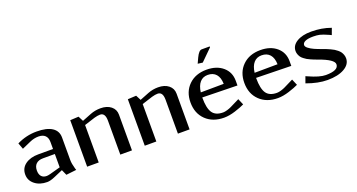

<svg xmlns="http://www.w3.org/2000/svg" viewBox="-43 -1238 3369 1812"><g transform="rotate(-20 1641.5 -331.5)"><path d="M268.1 -475.1Q368.7 -475.1 421.9 -440.4Q475.1 -405.8 475.1 -339.8V-112.8Q475.1 -76.7 490.2 -24.9L496.1 -6.8L393.1 4.9L368.2 -50.8L280.8 -13.2Q232.4 7.8 201.2 7.8Q126 7.8 77.4 -31Q28.8 -69.8 28.8 -129.9Q28.8 -193.8 79.3 -230.5Q129.9 -267.1 210 -267.1H357.9V-336.9Q357.9 -379.9 334.7 -402.3Q311.5 -424.8 268.1 -424.8Q223.6 -424.8 179.2 -404.8L91.8 -366.2L68.8 -428.2Q162.6 -475.1 268.1 -475.1ZM357.9 -83V-216.8H238.8Q193.8 -216.8 169.4 -193.6Q145 -170.4 145 -127Q145 -88.9 163.3 -68.4Q181.6 -47.9 215.8 -47.9Q228.5 -47.9 252.9 -54.2Z M603.5 0V-466.8L688.5 -471.2L714.8 -419.9L806.6 -456.1Q855 -475.1 908.7 -475.1Q974.1 -475.1 1013.9 -443.1Q1053.7 -411.1 1053.7 -358.9V0H936.5V-340.8Q936.5 -419.9 884.8 -419.9Q860.8 -419.9 826.7 -410.2L719.7 -376V0Z M1182.1 0V-466.8L1267.1 -471.2L1293.5 -419.9L1385.3 -456.1Q1433.6 -475.1 1487.3 -475.1Q1552.7 -475.1 1592.5 -443.1Q1632.3 -411.1 1632.3 -358.9V0H1515.1V-340.8Q1515.1 -419.9 1463.4 -419.9Q1439.5 -419.9 1405.3 -410.2L1298.3 -376V0Z M2078.6 -662.1 1964.8 -549.8 1916 -556.2 1940.9 -609.9Q1969.7 -670.9 1998 -670.9H2078.6ZM1851.1 -292 2082 -293.9Q2080.6 -357.4 2051 -391.1Q2021.5 -424.8 1967.8 -424.8Q1918.9 -424.8 1889.2 -390.9Q1859.4 -356.9 1851.1 -292ZM1847.7 -242.2V-237.8Q1847.7 -133.3 1879.2 -87.6Q1910.6 -42 1985.8 -42Q2002.9 -42 2027.1 -49.1Q2051.3 -56.2 2068.8 -64.9L2161.6 -110.8L2188 -48.8Q2152.3 -31.2 2091.1 -11.7Q2029.8 7.8 1978 7.8Q1865.2 7.8 1796.1 -58.8Q1727.1 -125.5 1727.1 -234.9Q1727.1 -342.8 1794.9 -408.9Q1862.8 -475.1 1973.6 -475.1Q2074.7 -475.1 2136.7 -422.1Q2198.7 -369.1 2198.7 -282.2V-234.9Z M2391.6 -292 2622.6 -293.9Q2621.1 -357.4 2591.6 -391.1Q2562 -424.8 2508.3 -424.8Q2459.5 -424.8 2429.7 -390.9Q2399.9 -356.9 2391.6 -292ZM2388.2 -242.2V-237.8Q2388.2 -133.3 2419.7 -87.6Q2451.2 -42 2526.4 -42Q2543.5 -42 2567.6 -49.1Q2591.8 -56.2 2609.4 -64.9L2702.1 -110.8L2728.5 -48.8Q2692.9 -31.2 2631.6 -11.7Q2570.3 7.8 2518.6 7.8Q2405.8 7.8 2336.7 -58.8Q2267.6 -125.5 2267.6 -234.9Q2267.6 -342.8 2335.4 -408.9Q2403.3 -475.1 2514.2 -475.1Q2615.2 -475.1 2677.2 -422.1Q2739.3 -369.1 2739.3 -282.2V-234.9Z M2808.1 -34.2 2831.1 -98.1 2850.1 -89.8Q2955.1 -42 3017.1 -42Q3145 -42 3145 -104Q3145 -151.4 2998 -204.1Q2974.1 -212.9 2963.1 -217Q2952.1 -221.2 2930.2 -231Q2908.2 -240.7 2896.5 -247.8Q2884.8 -254.9 2868.9 -267.1Q2853 -279.3 2845 -291Q2836.9 -302.7 2830.8 -318.6Q2824.7 -334.5 2824.7 -352.1Q2824.7 -407.7 2879.6 -441.4Q2934.6 -475.1 3024.9 -475.1Q3131.3 -475.1 3221.7 -441.9L3197.8 -377L3176.8 -387.2Q3121.1 -412.1 3093 -418.5Q3064.9 -424.8 3026.9 -424.8Q2975.1 -424.8 2947.5 -412.4Q2919.9 -399.9 2919.9 -377Q2919.9 -361.3 2941.9 -344.2Q2963.9 -327.1 2994.1 -313.5Q3024.4 -299.8 3070.8 -283.2Q3093.3 -274.9 3106.7 -269.8Q3120.1 -264.6 3141.4 -254.9Q3162.6 -245.1 3175.8 -237.1Q3189 -229 3204.6 -216.3Q3220.2 -203.6 3229 -190.9Q3237.8 -178.2 3243.9 -161.4Q3250 -144.5 3250 -126Q3250 -65.4 3186.3 -28.8Q3122.6 7.8 3017.1 7.8Q2922.4 7.8 2808.1 -34.2Z"/></g></svg>

Font: Resagokr
Style: Bold
Weight: 600
Designer: gluk
Foundry: gluk
Version: Version 0.95